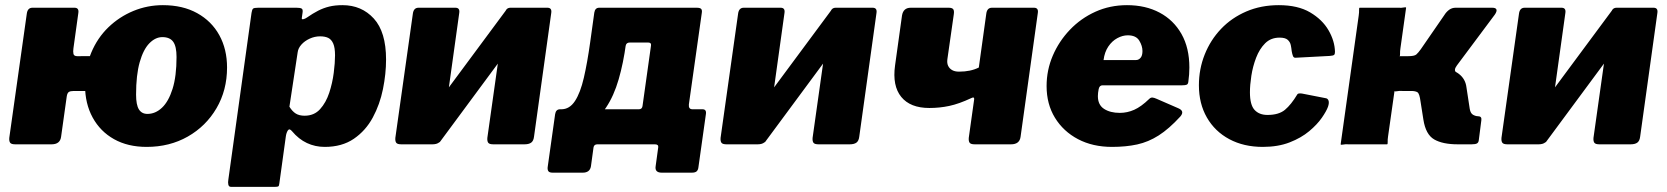

<svg xmlns="http://www.w3.org/2000/svg" viewBox="-20 -560 6467 745"><path d="M549 10Q476 10 422.5 -20Q369 -50 339.5 -104Q310 -158 310 -228Q310 -298 334 -355.5Q358 -413 400.5 -454Q443 -495 497.5 -517.5Q552 -540 612 -540Q689 -540 745 -509Q801 -478 831 -423.5Q861 -369 861 -298Q861 -210 820 -140Q779 -70 708.5 -30Q638 10 549 10ZM39 0Q24 0 19.5 -6Q15 -12 16 -25L84 -507Q87 -530 106 -530H269Q287 -530 284 -510L265 -373Q263 -360 265 -351Q267 -342 280 -342L486 -343Q508 -343 505 -324L492 -229Q489 -207 464 -207H266Q253 -207 247 -203Q241 -199 239 -186L217 -29Q213 0 180 0ZM552 -118Q583 -118 608.5 -142Q634 -166 649.5 -215Q665 -264 665 -339Q665 -380 652 -398Q639 -416 610 -416Q583 -416 559.5 -392Q536 -368 522 -318.5Q508 -269 508 -193Q508 -153 519 -135.5Q530 -118 552 -118Z M876 165Q868 165 866 156.5Q864 148 866 137L956 -510Q958 -523 962 -526.5Q966 -530 982 -530H1130Q1144 -530 1150 -527Q1156 -524 1154 -511L1151 -490Q1150 -484 1157 -485.5Q1164 -487 1171 -492Q1194 -508 1214.5 -518.5Q1235 -529 1257.5 -534.5Q1280 -540 1309 -540Q1383 -540 1430.5 -488Q1478 -436 1478 -329Q1478 -274 1466 -214.5Q1454 -155 1426.5 -104Q1399 -53 1353 -21.5Q1307 10 1240 10Q1203 10 1171 -5Q1139 -20 1113 -51Q1103 -63 1097 -54Q1091 -45 1089 -30L1064 151Q1063 161 1060 163Q1057 165 1048 165H876ZM1162 -111Q1199 -111 1222 -136.5Q1245 -162 1257.5 -200Q1270 -238 1275 -277.5Q1280 -317 1280 -345Q1280 -375 1273 -391Q1266 -407 1253.5 -413Q1241 -419 1222 -419Q1201 -419 1181.5 -410Q1162 -401 1149.5 -387Q1137 -373 1135 -357L1103 -146Q1114 -128 1127.5 -119.5Q1141 -111 1162 -111Z M1762 -510 1695 -29Q1691 0 1658 0H1537Q1522 0 1517.5 -6Q1513 -12 1514 -25L1582 -507Q1585 -530 1604 -530H1747Q1765 -530 1762 -510ZM2119 -510 2052 -29Q2050 -13 2041 -6.5Q2032 0 2015 0H1894Q1879 0 1874.5 -6Q1870 -12 1871 -25L1939 -507Q1942 -530 1961 -530H2104Q2122 -530 2119 -510ZM1944 -521 2018 -457 1686 -8 1612 -73Z M2125 110Q2112 110 2108 104.5Q2104 99 2105 89L2134 -117Q2137 -136 2153 -136H2459Q2471 -136 2473 -148L2506 -383Q2508 -395 2495 -395H2424Q2410 -395 2408 -383L2286 -511Q2289 -530 2305 -530H2683Q2697 -530 2701 -525Q2705 -520 2703 -509L2653 -155Q2651 -136 2667 -136H2706Q2722 -136 2719 -117L2690 89Q2689 99 2683.5 104.5Q2678 110 2664 110H2548Q2520 110 2524 85L2534 12Q2536 0 2521 0H2298Q2285 0 2283 12L2273 85Q2269 110 2241 110ZM2147 -65 2158 -136Q2190 -136 2211 -168Q2232 -200 2245.5 -258.5Q2259 -317 2270 -396L2286 -511H2426L2409 -391Q2399 -316 2380.5 -252Q2362 -188 2331.5 -142.5Q2301 -97 2255.5 -75.5Q2210 -54 2147 -65Z M3024 -510 2957 -29Q2953 0 2920 0H2799Q2784 0 2779.5 -6Q2775 -12 2776 -25L2844 -507Q2847 -530 2866 -530H3009Q3027 -530 3024 -510ZM3381 -510 3314 -29Q3312 -13 3303 -6.5Q3294 0 3277 0H3156Q3141 0 3136.5 -6Q3132 -12 3133 -25L3201 -507Q3204 -530 3223 -530H3366Q3384 -530 3381 -510ZM3206 -521 3280 -457 2948 -8 2874 -73Z M3762 0Q3747 0 3742.5 -6Q3738 -12 3739 -25L3760 -175Q3761 -186 3748 -179Q3701 -157 3663.5 -149Q3626 -141 3586 -141Q3512 -141 3477 -184Q3442 -227 3453 -306L3480 -500Q3485 -530 3514 -530H3661Q3674 -530 3678.5 -524.5Q3683 -519 3681 -505L3656 -330Q3654 -315 3659 -304.5Q3664 -294 3674.5 -288Q3685 -282 3701 -282Q3724 -282 3743 -286Q3762 -290 3778 -298L3807 -507Q3810 -530 3829 -530H3992Q4010 -530 4007 -510L3940 -29Q3936 0 3903 0Z M4295 10Q4220 10 4163 -20Q4106 -50 4073.5 -103Q4041 -156 4041 -226Q4041 -288 4065 -344Q4089 -400 4131.5 -444.5Q4174 -489 4230.5 -514.5Q4287 -540 4353 -540Q4425 -540 4479.5 -511Q4534 -482 4564.5 -428Q4595 -374 4595 -298Q4595 -285 4594 -271Q4593 -257 4591 -243Q4590 -234 4585 -231.5Q4580 -229 4567 -229H4258Q4246 -229 4243 -214Q4240 -199 4240 -187Q4240 -153 4264 -137.5Q4288 -122 4325 -122Q4354 -122 4381 -134Q4408 -146 4439 -176Q4445 -182 4451.5 -181.5Q4458 -181 4467 -177L4552 -140Q4578 -129 4560 -108Q4516 -60 4476 -34.5Q4436 -9 4392.5 0.5Q4349 10 4295 10ZM4388 -327Q4398 -327 4405.5 -335.5Q4413 -344 4413 -362Q4413 -382 4400.5 -402.5Q4388 -423 4356 -423Q4336 -423 4315.5 -412Q4295 -401 4280.5 -379.5Q4266 -358 4262 -327Z M4942 -540Q5016 -540 5063.5 -512Q5111 -484 5135 -442.5Q5159 -401 5160 -359Q5160 -350 5156.5 -347Q5153 -344 5140 -343L5008 -336Q5000 -335 4997 -342.5Q4994 -350 4992 -362Q4991 -373 4988.5 -385Q4986 -397 4976.5 -405.5Q4967 -414 4945 -414Q4911 -414 4889 -392Q4867 -370 4854 -336Q4841 -302 4835.5 -266Q4830 -230 4830 -202Q4830 -153 4848 -133.5Q4866 -114 4898 -114Q4942 -114 4966 -134Q4990 -154 5014 -194Q5017 -199 5032 -197L5124 -179Q5132 -178 5135 -169.5Q5138 -161 5133 -146Q5127 -129 5109 -103Q5091 -77 5060 -51Q5029 -25 4984 -7.5Q4939 10 4880 10Q4806 10 4750 -20Q4694 -50 4663 -104Q4632 -158 4632 -229Q4632 -292 4654.5 -348.5Q4677 -405 4718 -448Q4759 -491 4816 -515.5Q4873 -540 4942 -540Z M5182 0 5252 -499Q5254 -513 5253.5 -521.5Q5253 -530 5256 -530H5405Q5419 -529 5427 -531Q5435 -533 5436 -530L5414 -373Q5412 -360 5412.5 -351Q5413 -342 5410 -342H5485L5566 -297Q5615 -293 5640.5 -273.5Q5666 -254 5670 -222L5683 -137Q5686 -120 5696 -114.5Q5706 -109 5715 -109Q5730 -109 5728 -94L5718 -16Q5717 -7 5711 -3.5Q5705 0 5690 0H5636Q5578 0 5545 -19Q5512 -38 5503 -96L5492 -166Q5488 -197 5480 -202Q5472 -207 5456 -207H5422Q5409 -208 5400.5 -206Q5392 -204 5391 -207L5366 -31Q5364 -18 5364.5 -9Q5365 0 5362 0H5213Q5200 -1 5191.5 1Q5183 3 5182 0ZM5444 -262 5443 -342Q5468 -342 5475.5 -348.5Q5483 -355 5493 -369L5584 -501Q5592 -514 5603 -522Q5614 -530 5628 -530H5770Q5784 -530 5786.5 -523Q5789 -516 5780 -503L5633 -306Q5619 -287 5631 -279Z M6054 -510 5987 -29Q5983 0 5950 0H5829Q5814 0 5809.5 -6Q5805 -12 5806 -25L5874 -507Q5877 -530 5896 -530H6039Q6057 -530 6054 -510ZM6411 -510 6344 -29Q6342 -13 6333 -6.5Q6324 0 6307 0H6186Q6171 0 6166.5 -6Q6162 -12 6163 -25L6231 -507Q6234 -530 6253 -530H6396Q6414 -530 6411 -510ZM6236 -521 6310 -457 5978 -8 5904 -73Z"/></svg>

Font: Libre Franklin Black
Style: Italic
Weight: 900
Italic angle: -8°
Designer: Pablo Impallari, Rodrigo Fuenzalida, Nhung Nguyen
Foundry: Impallari Type
Version: Version 3.000